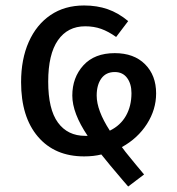

<svg xmlns="http://www.w3.org/2000/svg" viewBox="-20 -559 647 701"><path d="M425 -22Q438 -4 451.5 12Q465 28 476 42Q476 42 506 78L448 122Q430 101 429 100Q376 38 350 5Q322 12 287 12Q180 12 118.5 -60Q57 -132 57 -259Q57 -343 85 -406Q113 -469 164.5 -504Q216 -539 287 -539Q334 -539 373 -525.5Q412 -512 448 -482L404 -424Q376 -444 349.5 -453.5Q323 -463 291 -463Q227 -463 191.5 -412Q156 -361 156 -261Q156 -160 191.5 -111.5Q227 -63 291 -63H300Q244 -146 244 -210Q244 -276 284.5 -320.5Q325 -365 399 -365Q469 -365 509.5 -324.5Q550 -284 550 -218Q550 -159 516.5 -106.5Q483 -54 425 -22ZM381 -82Q420 -101 440 -136.5Q460 -172 460 -219Q460 -253 444 -274.5Q428 -296 399 -296Q367 -296 350 -272.5Q333 -249 333 -210Q333 -156 381 -82Z"/></svg>

Font: Fira GO
Style: Regular
Weight: 400
Designer: Carrois Corporate
Foundry: Carrois Corporate GbR
Version: Version 0.300